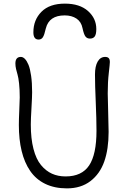

<svg xmlns="http://www.w3.org/2000/svg" viewBox="-20 -1018 703 1059"><path d="M337.9 -998Q419.4 -998 465.3 -957.3Q511.2 -916.5 511.2 -857.9Q511.2 -829.1 502.7 -817.1Q494.1 -805.2 476.1 -805.2Q460 -805.2 451.2 -816.9Q442.4 -828.6 435.1 -862.8Q428.2 -897.9 401.9 -915.5Q375.5 -933.1 336.9 -933.1Q251 -933.1 232.9 -861.8Q224.6 -824.7 216.3 -812.3Q208 -799.8 192.9 -799.8Q164.1 -799.8 164.1 -839.8Q164.1 -908.2 208.7 -953.1Q253.4 -998 337.9 -998ZM349.1 21Q280.8 21 229.5 -3.9Q178.2 -28.8 146.5 -75.2Q114.7 -121.6 99.4 -185.1Q84 -248.5 84 -329.1Q84 -358.4 86.4 -411.1Q88.9 -463.9 88.9 -481Q88.9 -524.9 85.2 -557.9Q81.5 -590.8 76.9 -606Q72.3 -621.1 68.6 -637.2Q64.9 -653.3 64.9 -668Q64.9 -704.1 95.2 -704.1Q106.4 -704.1 117.2 -693.4Q127.9 -682.6 137 -660.9Q146 -639.2 151.6 -600.1Q157.2 -561 157.2 -509.8Q157.2 -484.4 153.6 -422.4Q149.9 -360.4 149.9 -331.1Q149.9 -253.4 164.6 -196.8Q179.2 -140.1 206.1 -107.7Q232.9 -75.2 266.4 -60.1Q299.8 -44.9 341.8 -44.9Q431.2 -44.9 471.7 -105.7Q512.2 -166.5 512.2 -296.9Q512.2 -359.9 508.1 -454.6Q503.9 -549.3 503.9 -606.9Q503.9 -652.8 518.8 -678.5Q533.7 -704.1 560.1 -704.1Q572.8 -704.1 579.3 -697.8Q585.9 -691.4 585.9 -675.8Q585.9 -666 580.1 -615.5Q574.2 -564.9 574.2 -502.9Q574.2 -468.3 576.7 -397.7Q579.1 -327.1 579.1 -290Q579.1 -195.8 555.2 -127.4Q531.2 -59.1 478.8 -19Q426.3 21 349.1 21Z"/></svg>

Font: Shantell Sans Bouncy
Style: Regular
Weight: 300
Designer: Stephen Nixon, Anya Danilova, Shantell Martin
Foundry: Arrow Type
Version: Version 1.006;[9816181b4]